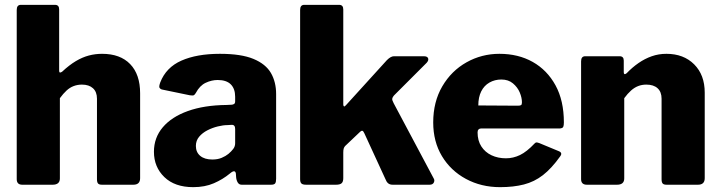

<svg xmlns="http://www.w3.org/2000/svg" viewBox="-20 -762 2969 792"><path d="M72 0Q49 0 49 -23V-721Q49 -742 66 -742H207Q224 -742 224 -723V-470Q224 -464 227 -463Q230 -462 236 -466Q266 -494 293 -510Q320 -526 346.5 -533Q373 -540 401 -540Q476 -540 517 -497.5Q558 -455 558 -377V-27Q558 0 530 0H401Q389 0 384.5 -5Q380 -10 380 -23V-355Q380 -383 363.5 -398Q347 -413 318 -413Q300 -413 284 -407Q268 -401 254.5 -388.5Q241 -376 227 -357V-26Q227 0 197 0H72Z M928 -46Q899 -22 862 -6Q825 10 777 10Q701 10 658 -31.5Q615 -73 615 -136Q615 -194 651.5 -237Q688 -280 755 -304Q822 -328 914 -329L935 -330Q939 -330 944.5 -332.5Q950 -335 950 -344V-363Q950 -396 932 -414Q914 -432 878 -432Q853 -432 828.5 -420.5Q804 -409 788 -379Q784 -372 780 -369.5Q776 -367 763 -369L647 -393Q641 -395 638 -400Q635 -405 641 -422Q665 -484 728.5 -512Q792 -540 887 -540Q975 -540 1025.5 -519Q1076 -498 1097.5 -461Q1119 -424 1119 -374V-25Q1119 -11 1115 -5.5Q1111 0 1098 0H977Q966 0 960.5 -9.5Q955 -19 954 -31L953 -46Q950 -65 928 -46ZM950 -230Q950 -248 935 -247L919 -246Q901 -246 878.5 -240.5Q856 -235 835.5 -224.5Q815 -214 801.5 -198Q788 -182 788 -160Q788 -134 806 -119Q824 -104 856 -104Q878 -104 894.5 -111Q911 -118 922 -127Q934 -137 942 -147.5Q950 -158 950 -171V-230Z M1769 -26Q1774 -18 1769.5 -9Q1765 0 1752 0H1600Q1588 0 1581 -6Q1574 -12 1570 -23L1483 -212Q1479 -221 1475 -222.5Q1471 -224 1463 -216L1404 -160Q1400 -156 1398 -150Q1396 -144 1396 -133V-27Q1396 -12 1389 -6Q1382 0 1366 0H1243Q1228 0 1223 -5.5Q1218 -11 1218 -23V-721Q1218 -742 1235 -742H1379Q1396 -742 1396 -723V-331Q1396 -326 1398.5 -323.5Q1401 -321 1407 -328L1576 -514Q1592 -530 1605 -530H1728Q1743 -530 1746 -521.5Q1749 -513 1740 -503L1605 -368Q1599 -361 1598 -355Q1597 -349 1604 -336L1769 -26Z M1950 -216Q1950 -182 1965.5 -158Q1981 -134 2007.5 -121.5Q2034 -109 2067 -109Q2097 -109 2125 -122.5Q2153 -136 2185 -170Q2189 -174 2192 -174.5Q2195 -175 2204 -172L2286 -138Q2302 -131 2290 -116Q2255 -67 2219.5 -39.5Q2184 -12 2141 -1Q2098 10 2043 10Q1965 10 1902 -24Q1839 -58 1803 -118Q1767 -178 1767 -257Q1767 -342 1804.5 -406Q1842 -470 1904.5 -505Q1967 -540 2040 -540Q2118 -540 2177.5 -506.5Q2237 -473 2271.5 -410Q2306 -347 2306 -257Q2306 -245 2303.5 -239Q2301 -233 2289 -232H1964Q1958 -232 1954 -228Q1950 -224 1950 -216ZM2116 -326Q2126 -326 2129.5 -328.5Q2133 -331 2133 -340Q2133 -359 2124 -380.5Q2115 -402 2096 -418Q2077 -434 2048 -434Q2021 -434 1999 -421.5Q1977 -409 1965 -385Q1953 -361 1953 -327Z M2401 0Q2377 0 2377 -23V-509Q2377 -530 2394 -530H2536Q2553 -530 2553 -512V-464Q2553 -458 2556 -456.5Q2559 -455 2565 -460Q2588 -484 2614 -502Q2640 -520 2668.5 -530Q2697 -540 2729 -540Q2800 -540 2843.5 -496.5Q2887 -453 2887 -380V-27Q2887 0 2859 0H2730Q2718 0 2713.5 -5Q2709 -10 2709 -23V-355Q2709 -383 2692.5 -398Q2676 -413 2646 -413Q2628 -413 2612.5 -407Q2597 -401 2583 -388.5Q2569 -376 2555 -357V-26Q2555 0 2525 0H2401Z"/></svg>

Font: Libre Franklin ExtraBold
Style: Regular
Weight: 800
Designer: Pablo Impallari, Rodrigo Fuenzalida, Nhung Nguyen
Foundry: Impallari Type
Version: Version 3.000